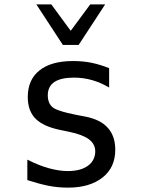

<svg xmlns="http://www.w3.org/2000/svg" viewBox="-20 -837 642 871"><path d="M336.9 -633.3 457 -816.9H389.2L300.8 -697.3L212.9 -816.9H145L265.1 -633.3ZM445.3 -31.7Q502.9 -77.1 502.9 -157.7Q502.9 -220.2 468.8 -257.3Q436 -294.4 367.2 -308.1L331.1 -314.9Q280.3 -324.7 256.8 -333Q230.5 -340.8 219.2 -350.1Q208 -358.9 202.4 -372.8Q196.8 -386.7 196.8 -404.3Q196.8 -445.3 227.1 -465.3Q256.8 -484.9 315.9 -484.9Q357.9 -484.9 397.5 -473.6Q436 -462.9 475.1 -439.9V-527.8Q438 -543 395.5 -552.2Q356 -560.1 312 -560.1Q211.9 -560.1 159.2 -517.6Q106 -475.6 106 -396.5Q106 -334 141.6 -298.3Q177.2 -262.7 254.9 -247.1L288.6 -240.2L292.5 -239.3Q354.5 -226.6 383.3 -205.1Q412.1 -183.6 412.1 -149.9Q412.1 -131.3 404.1 -114.5Q396 -97.7 379.4 -85.4Q346.2 -61 287.1 -61Q247.6 -61 200.2 -74.2Q177.7 -80.6 155.5 -89.4Q133.3 -98.1 104 -112.8V-20Q153.3 -3.9 200.2 5.9Q243.2 14.2 288.1 14.2Q387.2 14.2 445.3 -31.7Z"/></svg>

Font: Hack Dev
Style: Regular
Weight: 400
Designer: Christopher Simpkins
Foundry: Christopher Simpkins
Version: Version 2.0315